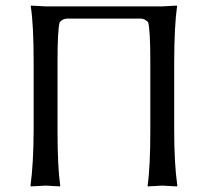

<svg xmlns="http://www.w3.org/2000/svg" viewBox="-20 -668 748 691"><path d="M564 -645Q564 -645 616.2 -647.9L617.2 -645Q607.4 -576.7 606.9 -444.8V-200.2Q606.9 -78.1 618.2 0L616.2 2.9Q614.3 2.9 564 0Q564 0 512.2 2.9L511.2 0Q521 -66.9 521 -200.2V-444.8Q521 -559.6 513.2 -587.9Q501.5 -600.6 486.8 -601.1H221.2Q204.6 -600.1 194.8 -587.9Q187 -560.5 187 -444.8V-200.2Q187 -66.4 196.8 0L195.8 2.9Q193.8 2.9 144 0Q144 0 91.8 2.9L89.8 0Q100.6 -79.1 101.1 -200.2V-444.8Q101.1 -577.6 90.8 -645L91.8 -647.9Q93.8 -647.9 144 -645Z"/></svg>

Font: Linux Biolinum Capitals O
Style: Small Caps
Weight: 400
Designer: Philipp H. Poll
Foundry: Philipp H. Poll
Version: Version 1.0.4